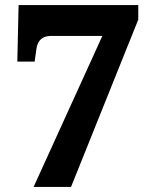

<svg xmlns="http://www.w3.org/2000/svg" viewBox="-20 -734 607 754"><path d="M112 0 382 -593H181Q130 -593 123 -542L116 -492H48L53 -714H523V-657L259 0Z"/></svg>

Font: Noto Serif Georgian ExtraBold
Style: Regular
Weight: 800
Designer: Monotype Design Team, Akaki Razmadze
Foundry: Google LLC
Version: Version 2.003; ttfautohint (v1.8.4.7-5d5b)